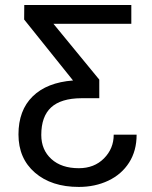

<svg xmlns="http://www.w3.org/2000/svg" viewBox="-20 -548 604 761"><path d="M500.5 -528.3V-453.6H191.9L373.5 -232.4V-158.7H302.2Q221.7 -158.2 182.6 -122.3Q143.6 -86.4 143.6 -13.2Q143.6 45.9 183.6 82.3Q223.6 118.7 292.5 118.7Q353.5 118.7 392.1 79.8Q430.7 41 430.7 -14.2H521.5Q521.5 49.8 491.7 96.4Q461.9 143.1 409.4 168Q356.9 192.9 292.5 192.9Q184.1 192.9 118.7 136.5Q53.2 80.1 53.2 -15.1Q53.2 -110.8 109.6 -166Q166 -221.2 269.5 -229L75.7 -470.7L76.2 -528.3Z"/></svg>

Font: Roboto
Style: Regular
Weight: 400
Designer: Google
Version: Version 2.134; 2016; ttfautohint (v1.6)